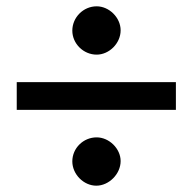

<svg xmlns="http://www.w3.org/2000/svg" viewBox="-20 -557 610 608"><path d="M362 -461C362 -501 326 -537 286 -537C244 -537 209 -502 209 -460C209 -419 244 -384 286 -384C326 -384 362 -420 362 -461ZM537 -209V-297H33V-209ZM362 -47C362 -86 326 -122 286 -122C244 -122 209 -88 209 -46C209 -5 245 31 285 31C325 31 362 -6 362 -47Z"/></svg>

Font: STIXGeneral
Style: Bold
Weight: 700
Designer: MicroPress Inc., with final additions and corrections provided by Coen Hoffman, Elsevier (retired)
Version: Version 1.1.0